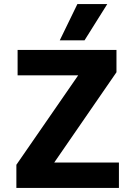

<svg xmlns="http://www.w3.org/2000/svg" viewBox="-20 -918 661 938"><path d="M393 -721H272L358 -898H504ZM561 0H60V-113L362 -550H66V-674H549V-565L245 -124H561Z"/></svg>

Font: Hind Jalandhar
Style: Bold
Weight: 700
Designer: Namrata Goyal
Foundry: Indian Type Foundry
Version: Version 0.702;PS 1.0;hotconv 1.0.81;makeotf.lib2.5.63406